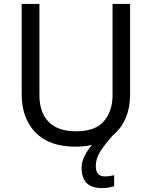

<svg xmlns="http://www.w3.org/2000/svg" viewBox="-20 -734 771 974"><path d="M466 107Q466 136 478 148.5Q490 161 511 161Q528 161 539.5 158.5Q551 156 559 155V211Q545 215 531 217.5Q517 220 497 220Q444 220 419 194Q394 168 394 117Q394 86 410 55.5Q426 25 447 1Q408 10 362 10Q229 10 159.5 -62.5Q90 -135 90 -254V-714H180V-251Q180 -164 226.5 -116Q273 -68 367 -68Q464 -68 507.5 -119.5Q551 -171 551 -252V-714H640V-252Q640 -189 618 -136Q596 -83 552 -47Q508 3 487 37.5Q466 72 466 107Z"/></svg>

Font: Noto Serif Ottoman Siyaq
Style: Regular
Weight: 400
Designer: Sérgio Martins
Version: Version 1.005; ttfautohint (v1.8.4.7-5d5b)